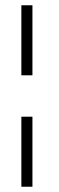

<svg xmlns="http://www.w3.org/2000/svg" viewBox="-20 -708 224 728"><path d="M103 -422.5H61V-688H103ZM103 0H61V-265.5H103Z"/></svg>

Font: League Spartan Light
Style: Regular
Weight: 277
Foundry: The League of Moveable Type
Version: Version 2.002